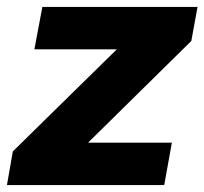

<svg xmlns="http://www.w3.org/2000/svg" viewBox="-36 -533 589 553"><path d="M-16 0 1 -97 327 -417 348 -391H63L86 -513H533L515 -415L180 -85L168 -122H459L437 0Z"/></svg>

Font: REM SemiBold
Style: Italic
Weight: 600
Italic angle: -11°
Designer: Octavio Pardo
Foundry: Ashler Design
Version: Version 1.005;gftools[0.9.28]